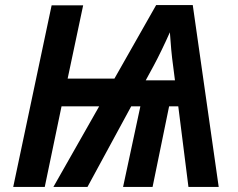

<svg xmlns="http://www.w3.org/2000/svg" viewBox="-20 -735 936 755"><path d="M32 0H156L222 -317H370L190 0H324L496 -317H532L464 0H580L645 -317H681L721 0H840L738 -715H594L430 -426H246L307 -714H183ZM553 -419 584 -476C603 -511 629 -565 648 -608C651 -563 655 -516 661 -474L668 -419Z"/></svg>

Font: Noto Sans SemiBold
Style: Italic
Weight: 600
Italic angle: -12°
Designer: Monotype Design Team
Foundry: Monotype Imaging Inc.
Version: Version 2.013